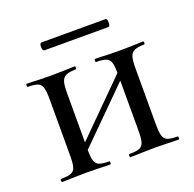

<svg xmlns="http://www.w3.org/2000/svg" viewBox="-97 -610 717 710"><g transform="rotate(-20 261.0 -255.5)"><path d="M490.2 0Q464.4 0 450.2 -1L397 -2L341.8 -1Q326.7 0 300.8 0Q297.9 0 297.9 -6.1Q297.9 -12.2 300.8 -12.2Q327.6 -12.2 340.3 -17.1Q353 -22 357.4 -36.4Q361.8 -50.8 361.8 -81.1V-278.8L161.1 -79.1Q161.1 -50.3 165.5 -36.1Q169.9 -22 182.4 -17.1Q194.8 -12.2 221.2 -12.2Q224.1 -12.2 224.1 -6.1Q224.1 0 221.2 0Q195.3 0 181.2 -1L127.9 -2L74.2 -1Q59.1 0 32.2 0Q29.3 0 29.1 -6.1Q28.8 -12.2 32.2 -12.2Q59.1 -12.2 71.5 -17.1Q84 -22 88.4 -36.4Q92.8 -50.8 92.8 -81.1V-305.2Q92.8 -335 88.4 -349.4Q84 -363.8 71.5 -368.9Q59.1 -374 33.2 -374Q30.3 -374 30 -380.1Q29.8 -386.2 33.2 -386.2Q59.1 -386.2 74.2 -384.8L127.9 -383.8L182.1 -384.8Q196.3 -385.7 221.2 -386.2Q224.1 -386.2 224.1 -380.1Q224.1 -374 221.2 -374Q195.3 -374 182.6 -367.9Q169.9 -361.8 165.5 -347.4Q161.1 -333 161.1 -303.2V-108.9L361.8 -309.1Q361.8 -336.9 357.4 -350.3Q353 -363.8 340.6 -368.9Q328.1 -374 301.8 -374Q298.8 -374 298.8 -380.1Q298.8 -386.2 301.8 -386.2Q327.6 -386.2 342.8 -384.8L397 -383.8L451.2 -384.8Q465.3 -385.7 490.2 -386.2Q493.2 -386.2 493.2 -380.1Q493.2 -374 490.2 -374Q464.4 -374 451.7 -367.9Q439 -361.8 434.6 -347.4Q430.2 -333 430.2 -303.2V-81.1Q430.2 -51.3 434.6 -36.6Q439 -22 451.4 -17.1Q463.9 -12.2 490.2 -12.2Q493.2 -12.2 493.2 -6.1Q493.2 0 490.2 0ZM137.2 -480Q128.9 -480 128.9 -495.6Q128.9 -511.2 137.2 -511.2H388.2Q395 -511.2 395 -495.6Q395 -480 388.2 -480Z"/></g></svg>

Font: Cormorant-Medium
Style: Regular
Weight: 500
Designer: Christian Thalmann (Catharsis Fonts)
Version: Version 3.000